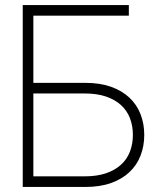

<svg xmlns="http://www.w3.org/2000/svg" viewBox="-20 -740 621 760"><path d="M70 -720H490V-678H70ZM70 0V-720H112V-412H318Q376 -412 419.5 -396.5Q463 -381 492.2 -353.5Q521.5 -326 536.2 -288.2Q551 -250.5 551 -206Q551 -161.5 536.2 -123.8Q521.5 -86 492.2 -58.5Q463 -31 419.5 -15.5Q376 0 318 0ZM315 -42Q364 -42 399.8 -54.2Q435.5 -66.5 459.2 -88.2Q483 -110 494.5 -140.2Q506 -170.5 506 -206Q506 -241.5 494.5 -271.8Q483 -302 459.2 -323.8Q435.5 -345.5 399.8 -357.8Q364 -370 315 -370H112V-42Z"/></svg>

Font: Vela Sans GX ExtLt
Style: Regular
Weight: 200
Designer: Principal design: Mikhail Sharanda - project Manrope.
Design modification: Ravid Balaliev
Foundry: Mikhail Sharanda
Version: Version 1.001